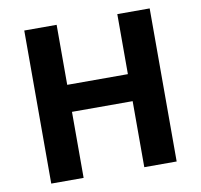

<svg xmlns="http://www.w3.org/2000/svg" viewBox="-79 -798 924 882"><g transform="rotate(-10 382.5 -357.0)"><path d="M675 0H524V-308H241V0H90V-714H241V-434H524V-714H675Z"/></g></svg>

Font: Noto Sans Gurmukhi
Style: Bold
Weight: 700
Designer: Jelle Bosma - Monotype Design Team
Foundry: Monotype Imaging Inc.
Version: Version 2.004; ttfautohint (v1.8.4.7-5d5b)